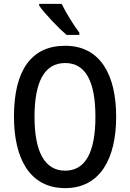

<svg xmlns="http://www.w3.org/2000/svg" viewBox="-20 -960 671 990"><path d="M298 -940H182V-931C209 -891 282 -815 323 -780H389V-792C361 -828 319 -896 298 -940ZM579 -358C579 -573 498 -724 316 -724C140 -724 52 -595 52 -359C52 -146 131 10 316 10C497 10 579 -143 579 -358ZM158 -358C158 -538 209 -635 316 -635C422 -635 472 -539 472 -358C472 -176 421 -80 316 -80C210 -80 158 -178 158 -358Z"/></svg>

Font: Noto Sans Gurmukhi UI Condensed Medium
Style: Regular
Weight: 500
Width: 3
Designer: Jelle Bosma - Monotype Design Team
Foundry: Monotype Imaging Inc.
Version: Version 2.004